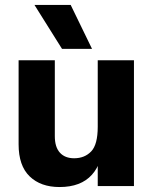

<svg xmlns="http://www.w3.org/2000/svg" viewBox="-20 -750 620 774"><path d="M520 -507V0H374V-507ZM201 -507V-201Q201 -157 221.5 -134.5Q242 -112 279 -112Q321 -112 347.5 -139.5Q374 -167 374 -239L391 -177Q395 -95 350.5 -45.5Q306 4 220 4Q144 4 99.5 -39Q55 -82 55 -168V-507ZM265 -730 351 -553H230L119 -730Z"/></svg>

Font: Hind Variable Light
Style: Regular
Weight: 300
Designer: Manushi Parikh, Satya Rajpurohit
Foundry: Indian Type Foundry
Version: Version 3.000